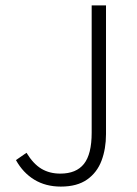

<svg xmlns="http://www.w3.org/2000/svg" viewBox="-20 -678 506 710"><path d="M205 12Q149 12 107 -13.5Q65 -39 39 -86L78 -113Q103 -72 133 -54Q163 -36 203 -36Q262 -36 290.5 -72Q319 -108 319 -187V-658H372V-182Q372 -128 355.5 -84Q339 -40 302 -14Q265 12 205 12Z"/></svg>

Font: Assistant ExtraLight Light
Style: Regular
Weight: 300
Version: Version 3.000